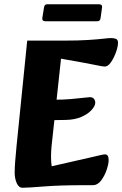

<svg xmlns="http://www.w3.org/2000/svg" viewBox="-20 -871 575 903"><path d="M86 12Q68 12 58.5 -10Q49 -32 49 -59Q49 -98 58 -186L108 -680H282Q350 -680 395 -683Q440 -686 466 -689Q492 -692 503 -692Q514 -692 524.5 -688.5Q535 -685 535 -670Q535 -652 525.5 -625.5Q516 -599 502 -578.5Q488 -558 473 -558Q463 -558 435.5 -564Q408 -570 379 -575L267 -595L222 -179Q220 -155 220 -132.5Q220 -110 223 -89L412 -132Q430 -136 448.5 -140.5Q467 -145 474 -145Q491 -145 491 -118Q491 -100 481.5 -72Q472 -44 455.5 -22Q439 0 417 0H372Q260 0 186 6Q112 12 86 12ZM173 -305 186 -402H234Q277 -402 312.5 -405Q348 -408 372 -411Q396 -414 402 -414Q416 -414 422 -406Q428 -398 428 -388Q428 -373 411 -354Q394 -335 363.5 -321.5Q333 -308 291 -307ZM187 -836Q189 -851 202 -851H445Q462 -851 460 -836L453 -786Q451 -771 438 -771H194Q177 -771 179 -786Z"/></svg>

Font: Alkatra
Style: Bold
Weight: 700
Designer: Suman Bhandary
Version: Version 1.100;gftools[0.9.22]